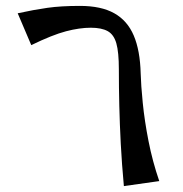

<svg xmlns="http://www.w3.org/2000/svg" viewBox="-20 -631 620 651"><path d="M400 0Q393 -76 389.5 -143Q386 -210 384.5 -272Q383 -334 383 -396Q383 -454 374.5 -484Q366 -514 345 -525.5Q324 -537 288 -537Q250 -537 204 -525Q158 -513 86 -478L40 -586Q95 -598 141 -604.5Q187 -611 251 -611Q323 -611 367.5 -586Q412 -561 433.5 -510.5Q455 -460 457 -382Q458 -343 464 -282.5Q470 -222 483.5 -153Q497 -84 520 -17Z"/></svg>

Font: Marhey Light
Style: Regular
Weight: 300
Designer: Nur Syamsi & Bustanul Arifin
Foundry: Namelatype
Version: Version 1.000